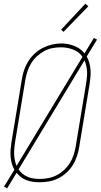

<svg xmlns="http://www.w3.org/2000/svg" viewBox="-20 -982 547 1043"><path d="M19 41 2 32 58 -60Q49 -76 44 -94Q39 -112 37.5 -131Q36 -150 37.5 -169.5Q39 -189 42 -208L99 -553Q103 -578 111.5 -603Q120 -628 134.5 -650.5Q149 -673 169 -691.5Q189 -710 213 -722Q237 -734 262.5 -740Q288 -746 313 -746Q349 -746 383.5 -732.5Q418 -719 439 -692L490 -776L507 -767L451 -675Q460 -659 465 -641Q470 -623 471.5 -604Q473 -585 471.5 -565.5Q470 -546 467 -527L410 -182Q406 -157 397.5 -132Q389 -107 375 -84.5Q361 -62 340.5 -43.5Q320 -25 296 -13Q272 -1 246.5 3.5Q221 8 196 8Q196 8 195.5 8Q195 8 195 8Q177 8 159 5.5Q141 3 124.5 -3Q108 -9 94.5 -19.5Q81 -30 70 -43ZM70 -81 428 -673Q410 -700 378 -712.5Q346 -725 311 -725Q287 -725 264 -720.5Q241 -716 220 -704.5Q199 -693 180.5 -676Q162 -659 149.5 -638.5Q137 -618 129.5 -595.5Q122 -573 118 -550L61 -205Q59 -189 57.5 -173Q56 -157 57 -141Q58 -125 61 -110Q64 -95 70 -81ZM196 -10Q219 -10 242.5 -14.5Q266 -19 287.5 -30Q309 -41 327.5 -58Q346 -75 359 -95.5Q372 -116 379.5 -139Q387 -162 391 -185L448 -530Q450 -546 452 -562Q454 -578 453 -594Q452 -610 448.5 -625Q445 -640 439 -654L81 -62Q90 -48 102.5 -38Q115 -28 130 -21.5Q145 -15 162 -12.5Q179 -10 196 -10ZM325 -809 312 -821 444 -962 460 -948Z"/></svg>

Font: Iosevka Curly Thin Oblique
Style: Regular
Weight: 100
Italic angle: -9°
Monospace: yes
Designer: Belleve Invis
Foundry: Belleve Invis
Version: Version 11.1.0; ttfautohint (v1.8.3)